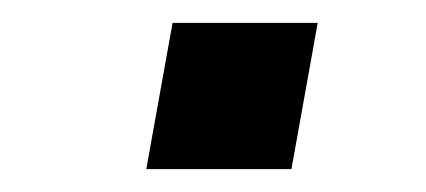

<svg xmlns="http://www.w3.org/2000/svg" viewBox="-20 -441 373 168"><path d="M108 -293H235L258 -421H131Z"/></svg>

Font: Archivo SemiBold
Style: Italic
Weight: 600
Italic angle: -10°
Designer: Hector Gatti
Foundry: Omnibus-Type
Version: Version 2.001